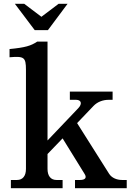

<svg xmlns="http://www.w3.org/2000/svg" viewBox="-20 -986 699 1006"><path d="M229 -101V-179L308 -261L423 -75C436 -55 427 -43 399 -43H373V0H644V-43H620C590 -43 565 -55 552 -75L384 -341L470 -431C490 -452 519 -463 549 -463H570V-506H346V-463H379C405 -463 413 -443 390 -419L229 -250V-768H175C142 -746 113 -737 30 -729V-686C106 -692 116 -687 116 -620V-101C116 -64 99 -43 69 -43H37V0H308V-43H276C246 -43 229 -64 229 -101ZM58 -966 162 -828H231L334 -966H287L197 -898L107 -966Z"/></svg>

Font: LT Superior Serif Semibold
Style: Regular
Weight: 600
Designer: Daniel Lyons
Foundry: LyonsType
Version: Version 2.120;FEAKit 1.0